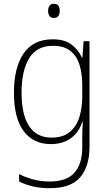

<svg xmlns="http://www.w3.org/2000/svg" viewBox="-20 -745 571 1006"><path d="M256 -539Q318 -539 354 -512Q390 -485 409 -444H412L418 -529H449V24Q449 126 400.5 183.5Q352 241 241 241Q190 241 151 231.5Q112 222 80 206V167Q113 184 153 195Q193 206 241 206Q330 206 370.5 159.5Q411 113 411 27V-12Q411 -36 411.5 -58Q412 -80 414 -106H411Q393 -51 351 -20.5Q309 10 246 10Q155 10 104 -58Q53 -126 53 -260Q53 -390 103.5 -464.5Q154 -539 256 -539ZM258 -505Q172 -505 132.5 -439.5Q93 -374 93 -260Q93 -143 133 -83.5Q173 -24 250 -24Q312 -24 347.5 -55Q383 -86 397 -135Q411 -184 411 -239V-299Q411 -359 396.5 -405.5Q382 -452 348.5 -478.5Q315 -505 258 -505ZM262 -725Q280 -725 286.5 -714.5Q293 -704 293 -688Q293 -672 286 -661.5Q279 -651 262 -651Q246 -651 239 -661.5Q232 -672 232 -688Q232 -704 239 -714.5Q246 -725 262 -725Z"/></svg>

Font: Noto Sans Sinhala UI SemiCondensed ExtraLight
Style: Regular
Weight: 200
Width: 4
Designer: Jelle Bosma - Monotype Design Team
Foundry: Monotype Imaging Inc.
Version: Version 2.006; ttfautohint (v1.8.4.7-5d5b)